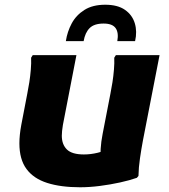

<svg xmlns="http://www.w3.org/2000/svg" viewBox="-20 -780 714 812"><path d="M62 -174Q62 -191.1 64 -210.7Q66 -230.2 70 -251.6L95.2 -382.8Q99.9 -405.6 104 -432.1Q108.1 -458.6 110.3 -485.5Q112.6 -512.4 111.6 -536L118.4 -546.8H303.2L246 -251.6Q243.7 -238.4 242.6 -226.7Q241.4 -215 241.4 -206.2Q241.4 -169 262.9 -147.9Q284.4 -126.8 334.8 -126.8Q363.6 -126.8 392.8 -133.9Q421.9 -140.9 445.6 -150.8L406 -96Q403.9 -120 405.7 -150.6Q407.6 -181.1 414 -213.6L446.8 -382.8Q451.5 -405.6 455.6 -432.1Q459.7 -458.6 461.9 -485.5Q464.2 -512.4 463.2 -536L470 -546.8H654.8L584.4 -185.6Q577.7 -150 572 -110.7Q566.2 -71.4 565.6 -36L558.8 -28Q528.8 -17.4 487.9 -8.4Q447 0.6 402.9 6.3Q358.8 12 318.8 12Q237.2 12 179.8 -6.3Q122.3 -24.5 92.1 -65.2Q62 -105.8 62 -174ZM425 -760Q477.4 -760 508.3 -738.5Q539.2 -717.1 550 -681.9Q560.7 -646.8 551.3 -606H476.1Q482.6 -642 468.9 -661.2Q455.1 -680.4 418.2 -680.4Q378.3 -680.4 359.1 -661.2Q339.9 -642 333.7 -606H258.5Q264.5 -646 283.3 -681Q302.1 -716 337.1 -738Q372 -760 425 -760Z"/></svg>

Font: Kufam
Style: Italic
Weight: 400
Italic angle: -11°
Designer: Artur Schmal
Foundry: Original Type
Version: Version 1.301; ttfautohint (v1.8.3)